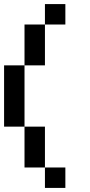

<svg xmlns="http://www.w3.org/2000/svg" viewBox="-20 -920 440 940"><path d="M0 -300V-600H100V-300ZM100 -100V-300H200V-100ZM100 -600V-800H200V-600ZM200 -100H300V0H200ZM200 -800V-900H300V-800Z"/></svg>

Font: Galmuri9 Regular
Style: Regular
Weight: 400
Designer: Lee Minseo (quiple)
Version: Version 2.399;hotconv 1.1.1;makeotfexe 2.6.0 DEVELOPMENT